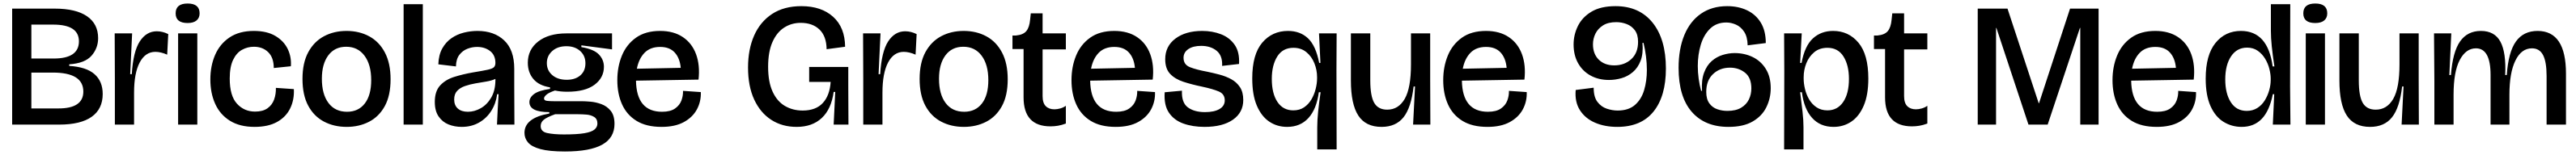

<svg xmlns="http://www.w3.org/2000/svg" viewBox="-20 -709 14623 882"><path d="M49 0V-660H290Q411 -660 474 -616.5Q537 -573 537 -492Q537 -435 499.5 -392Q462 -349 373 -343V-334Q470 -328 516.5 -287Q563 -246 563 -174Q563 -89 500.5 -44.5Q438 0 316 0ZM158 -376H285Q428 -376 428 -474Q428 -569 282 -569H158ZM158 -92H312Q453 -92 453 -188Q453 -296 280 -296H158Z M632 0V-256L631 -519H730L719 -287H728Q736 -416 773.5 -473.5Q811 -531 870 -531Q903 -531 935 -515L929 -398Q911 -406 894 -410Q877 -414 862 -414Q805 -414 773 -353.5Q741 -293 741 -182V0Z M991 0V-519H1100V0ZM1045 -578Q977 -578 977 -633Q977 -689 1045 -689Q1113 -689 1113 -633Q1113 -607 1095.5 -592.5Q1078 -578 1045 -578Z M1425 13Q1341 13 1285 -22Q1229 -57 1201.5 -118Q1174 -179 1174 -257Q1174 -334 1201 -396.5Q1228 -459 1283 -496Q1338 -533 1421 -533Q1495 -533 1543 -504.5Q1591 -476 1613 -430.5Q1635 -385 1631 -332L1534 -322Q1534 -381 1502.5 -412Q1471 -443 1421 -443Q1385 -443 1353.5 -425.5Q1322 -408 1303 -368Q1284 -328 1284 -262Q1284 -164 1325 -119Q1366 -74 1428 -74Q1472 -74 1498.5 -93Q1525 -112 1536 -143Q1547 -174 1546 -209L1648 -202Q1651 -141 1627 -92Q1603 -43 1552.5 -15Q1502 13 1425 13Z M1948 13Q1876 13 1819 -17Q1762 -47 1729.5 -107.5Q1697 -168 1697 -260Q1697 -352 1730 -412.5Q1763 -473 1819.5 -503Q1876 -533 1947 -533Q2019 -533 2075.5 -502.5Q2132 -472 2164.5 -410.5Q2197 -349 2197 -258Q2197 -165 2164 -105Q2131 -45 2074.5 -16Q2018 13 1948 13ZM1950 -73Q2014 -73 2050.5 -120Q2087 -167 2087 -253Q2087 -341 2049 -392Q2011 -443 1945 -443Q1880 -443 1843.5 -394Q1807 -345 1807 -261Q1807 -173 1844.5 -123Q1882 -73 1950 -73Z M2271 0V-685H2380V0Z M2601 13Q2560 13 2525.5 -1Q2491 -15 2469.5 -46.5Q2448 -78 2448 -129Q2448 -190 2478.5 -223Q2509 -256 2558.5 -271.5Q2608 -287 2665 -297Q2720 -306 2747.5 -312Q2775 -318 2783.5 -326.5Q2792 -335 2792 -351Q2792 -395 2762 -418.5Q2732 -442 2688 -442Q2660 -442 2633 -431.5Q2606 -421 2587.5 -397Q2569 -373 2568 -331L2468 -343Q2470 -397 2490.5 -433.5Q2511 -470 2543 -492Q2575 -514 2613.5 -523.5Q2652 -533 2690 -533Q2785 -533 2842 -479Q2899 -425 2899 -318V-221Q2899 -166 2899.5 -110.5Q2900 -55 2900 0H2801Q2803 -43 2805 -84.5Q2807 -126 2810 -173H2802Q2795 -120 2768.5 -78Q2742 -36 2699 -11.5Q2656 13 2601 13ZM2636 -73Q2673 -73 2708.5 -93Q2744 -113 2767.5 -152.5Q2791 -192 2792 -250V-260Q2771 -250 2740.5 -245Q2710 -240 2678.5 -234.5Q2647 -229 2619.5 -219.5Q2592 -210 2575 -192Q2558 -174 2558 -143Q2558 -110 2578.5 -91.5Q2599 -73 2636 -73Z M3187 153Q3098 153 3048 139.5Q2998 126 2977.5 102Q2957 78 2957 47Q2957 -38 3098 -63V-71Q2985 -71 2985 -128Q2985 -154 3011.5 -174Q3038 -194 3102 -203V-212Q3039 -222 3007.5 -259.5Q2976 -297 2976 -352Q2976 -427 3035 -473Q3094 -519 3195 -519H3454V-428L3280 -451V-441Q3351 -429 3379.5 -399Q3408 -369 3408 -329Q3408 -267 3355 -227Q3302 -187 3200 -187Q3161 -187 3130 -194Q3095 -182 3081.5 -170Q3068 -158 3068 -149Q3068 -137 3085 -135Q3102 -133 3126 -133H3284Q3301 -133 3331.5 -130.5Q3362 -128 3393.5 -116.5Q3425 -105 3446.5 -78.5Q3468 -52 3468 -4Q3468 75 3398.5 114Q3329 153 3187 153ZM3197 -255Q3245 -255 3274 -280Q3303 -305 3303 -349Q3303 -392 3273 -419Q3243 -446 3195 -446Q3145 -446 3114.5 -418.5Q3084 -391 3084 -350Q3084 -308 3115 -281.5Q3146 -255 3197 -255ZM3181 56Q3256 56 3297 49Q3338 42 3354.5 28Q3371 14 3371 -6Q3371 -32 3352.5 -43.5Q3334 -55 3308.5 -57Q3283 -59 3261 -59H3131Q3084 -42 3066.5 -27.5Q3049 -13 3049 8Q3049 40 3086 48Q3123 56 3181 56Z M3735 13Q3649 13 3593.5 -21Q3538 -55 3511 -115Q3484 -175 3484 -253Q3484 -329 3510 -392.5Q3536 -456 3590 -494.5Q3644 -533 3727 -533Q3804 -533 3856 -498Q3908 -463 3931 -400.5Q3954 -338 3945 -256L3590 -250Q3593 -73 3738 -73Q3785 -73 3811.5 -91.5Q3838 -110 3848 -137.5Q3858 -165 3857 -192L3958 -185Q3960 -132 3936 -87Q3912 -42 3862 -14.5Q3812 13 3735 13ZM3727 -442Q3671 -442 3638.5 -408.5Q3606 -375 3595 -318L3844 -323Q3839 -378 3810 -410Q3781 -442 3727 -442Z M4502 13Q4420 13 4358 -27Q4296 -67 4261 -142.5Q4226 -218 4226 -325Q4226 -428 4260.5 -506.5Q4295 -585 4362.5 -629.5Q4430 -674 4529 -674Q4642 -674 4709 -613.5Q4776 -553 4777 -443L4672 -429Q4671 -503 4631.5 -541Q4592 -579 4525 -579Q4473 -579 4431 -552Q4389 -525 4364.5 -469.5Q4340 -414 4340 -329Q4340 -243 4365.5 -187.5Q4391 -132 4435.5 -106Q4480 -80 4536 -80Q4611 -80 4650.5 -123Q4690 -166 4695 -243H4573V-328H4795V-218L4796 0H4712L4721 -186H4712Q4699 -89 4645 -38Q4591 13 4502 13Z M4880 0V-256L4879 -519H4978L4967 -287H4976Q4984 -416 5021.5 -473.5Q5059 -531 5118 -531Q5151 -531 5183 -515L5177 -398Q5159 -406 5142 -410Q5125 -414 5110 -414Q5053 -414 5021 -353.5Q4989 -293 4989 -182V0Z M5451 13Q5379 13 5322 -17Q5265 -47 5232.5 -107.5Q5200 -168 5200 -260Q5200 -352 5233 -412.5Q5266 -473 5322.5 -503Q5379 -533 5450 -533Q5522 -533 5578.5 -502.5Q5635 -472 5667.5 -410.5Q5700 -349 5700 -258Q5700 -165 5667 -105Q5634 -45 5577.5 -16Q5521 13 5451 13ZM5453 -73Q5517 -73 5553.5 -120Q5590 -167 5590 -253Q5590 -341 5552 -392Q5514 -443 5448 -443Q5383 -443 5346.5 -394Q5310 -345 5310 -261Q5310 -173 5347.5 -123Q5385 -73 5453 -73Z M5943 10Q5790 10 5790 -155V-430H5727V-507H5747Q5788 -511 5805.5 -532Q5823 -553 5827 -596L5831 -633H5898V-519H6030V-428H5898V-162Q5898 -123 5916 -105Q5934 -87 5965 -87Q5981 -87 5998.5 -92Q6016 -97 6030 -107V-6Q6006 3 5985 6.5Q5964 10 5943 10Z M6313 13Q6227 13 6171.5 -21Q6116 -55 6089 -115Q6062 -175 6062 -253Q6062 -329 6088 -392.5Q6114 -456 6168 -494.5Q6222 -533 6305 -533Q6382 -533 6434 -498Q6486 -463 6509 -400.5Q6532 -338 6523 -256L6168 -250Q6171 -73 6316 -73Q6363 -73 6389.5 -91.5Q6416 -110 6426 -137.5Q6436 -165 6435 -192L6536 -185Q6538 -132 6514 -87Q6490 -42 6440 -14.5Q6390 13 6313 13ZM6305 -442Q6249 -442 6216.5 -408.5Q6184 -375 6173 -318L6422 -323Q6417 -378 6388 -410Q6359 -442 6305 -442Z M6817 13Q6750 13 6697 -6Q6644 -25 6615 -68Q6586 -111 6591 -184L6689 -193Q6686 -125 6722.5 -98Q6759 -71 6820 -71Q6872 -71 6902 -88.5Q6932 -106 6932 -138Q6932 -174 6898 -188.5Q6864 -203 6803 -216Q6745 -228 6697.5 -243.5Q6650 -259 6622 -288.5Q6594 -318 6594 -372Q6594 -446 6652 -489.5Q6710 -533 6804 -533Q6862 -533 6911 -514Q6960 -495 6988.5 -453.5Q7017 -412 7013 -345L6917 -334Q6920 -392 6886 -420Q6852 -448 6798 -448Q6752 -448 6725 -429.5Q6698 -411 6698 -380Q6698 -341 6735 -326.5Q6772 -312 6832 -301Q6866 -294 6902 -284.5Q6938 -275 6968.5 -258.5Q6999 -242 7018 -213.5Q7037 -185 7037 -140Q7037 -69 6978.5 -28Q6920 13 6817 13Z M7457 141V15Q7457 -25 7462 -74Q7467 -123 7476 -184H7466Q7453 -88 7407 -37.5Q7361 13 7286 13Q7229 13 7184.5 -17Q7140 -47 7114 -108Q7088 -169 7088 -263Q7088 -399 7144.5 -466Q7201 -533 7291 -533Q7360 -533 7404.5 -491Q7449 -449 7468 -351H7475L7467 -519H7567L7566 -309L7567 141ZM7321 -81Q7357 -81 7382.5 -98.5Q7408 -116 7424 -143.5Q7440 -171 7448 -203Q7456 -235 7456 -263V-270Q7456 -311 7440.5 -349.5Q7425 -388 7395 -412.5Q7365 -437 7322 -437Q7261 -437 7230 -387.5Q7199 -338 7199 -260Q7199 -177 7231 -129Q7263 -81 7321 -81Z M7822 13Q7732 13 7690 -51.5Q7648 -116 7648 -251V-519H7758V-252Q7758 -162 7780.5 -123.5Q7803 -85 7854 -85Q7918 -85 7953.5 -146.5Q7989 -208 7989 -343V-519H8098V-258L8099 0H8001L8012 -217H8004Q7990 -96 7946.5 -41.5Q7903 13 7822 13Z M8423 13Q8337 13 8281.5 -21Q8226 -55 8199 -115Q8172 -175 8172 -253Q8172 -329 8198 -392.5Q8224 -456 8278 -494.5Q8332 -533 8415 -533Q8492 -533 8544 -498Q8596 -463 8619 -400.5Q8642 -338 8633 -256L8278 -250Q8281 -73 8426 -73Q8473 -73 8499.5 -91.5Q8526 -110 8536 -137.5Q8546 -165 8545 -192L8646 -185Q8648 -132 8624 -87Q8600 -42 8550 -14.5Q8500 13 8423 13ZM8415 -442Q8359 -442 8326.5 -408.5Q8294 -375 8283 -318L8532 -323Q8527 -378 8498 -410Q8469 -442 8415 -442Z M9160 13Q9089 13 9033.5 -11Q8978 -35 8948 -82Q8918 -129 8924 -197L9026 -210Q9026 -157 9047.5 -129Q9069 -101 9100.5 -90.5Q9132 -80 9162 -80Q9224 -80 9260.5 -112Q9297 -144 9312.5 -196.5Q9328 -249 9328 -311Q9328 -349 9323 -388.5Q9318 -428 9309 -465H9303Q9308 -404 9292.5 -363.5Q9277 -323 9248 -298.5Q9219 -274 9183.5 -264Q9148 -254 9113 -254Q9054 -254 9008.5 -279Q8963 -304 8937.5 -349.5Q8912 -395 8912 -456Q8912 -511 8936.5 -561Q8961 -611 9013.5 -642.5Q9066 -674 9150 -674Q9285 -674 9360.5 -580Q9436 -486 9436 -319Q9436 -162 9366 -74.5Q9296 13 9160 13ZM9143 -337Q9201 -337 9239.5 -372.5Q9278 -408 9278 -471Q9278 -512 9260 -536.5Q9242 -561 9213.5 -572Q9185 -583 9154 -583Q9108 -583 9079 -564.5Q9050 -546 9036 -517.5Q9022 -489 9022 -457Q9022 -402 9055 -369.5Q9088 -337 9143 -337Z M9791 13Q9657 13 9582.5 -73Q9508 -159 9508 -323Q9508 -430 9540.5 -509Q9573 -588 9635 -631Q9697 -674 9784 -674Q9847 -674 9896.5 -650.5Q9946 -627 9974.5 -580.5Q10003 -534 10003 -464L9900 -451Q9899 -500 9880 -528.5Q9861 -557 9833.5 -569Q9806 -581 9779 -581Q9723 -581 9687 -546Q9651 -511 9634 -454.5Q9617 -398 9617 -333Q9617 -298 9622 -261Q9627 -224 9636 -192H9641Q9637 -253 9652.5 -295Q9668 -337 9696 -361.5Q9724 -386 9758.5 -396.5Q9793 -407 9826 -407Q9882 -407 9928.5 -384.5Q9975 -362 10003 -317Q10031 -272 10031 -207Q10031 -150 10006.5 -99.5Q9982 -49 9929 -18Q9876 13 9791 13ZM9785 -78Q9833 -78 9863 -96Q9893 -114 9907 -143Q9921 -172 9921 -206Q9921 -267 9885 -295.5Q9849 -324 9800 -324Q9742 -324 9703.5 -287.5Q9665 -251 9665 -186Q9665 -145 9682.5 -121Q9700 -97 9727.5 -87.5Q9755 -78 9785 -78Z M10107 141 10108 -301 10107 -519H10207L10198 -351H10206Q10224 -448 10270.5 -490.5Q10317 -533 10385 -533Q10473 -533 10529 -466Q10585 -399 10585 -262Q10585 -169 10559 -108Q10533 -47 10488.5 -17Q10444 13 10388 13Q10312 13 10266 -38Q10220 -89 10208 -184H10198Q10206 -122 10211.5 -73.5Q10217 -25 10217 15V141ZM10353 -81Q10410 -81 10442.5 -129Q10475 -177 10475 -260Q10475 -338 10444 -387.5Q10413 -437 10353 -437Q10308 -437 10278 -412Q10248 -387 10233 -349Q10218 -311 10218 -270V-261Q10218 -234 10225.5 -202.5Q10233 -171 10249 -143.5Q10265 -116 10291 -98.5Q10317 -81 10353 -81Z M10833 10Q10680 10 10680 -155V-430H10617V-507H10637Q10678 -511 10695.5 -532Q10713 -553 10717 -596L10721 -633H10788V-519H10920V-428H10788V-162Q10788 -123 10806 -105Q10824 -87 10855 -87Q10871 -87 10888.5 -92Q10906 -97 10920 -107V-6Q10896 3 10875 6.5Q10854 10 10833 10Z M11206 0V-660H11375L11552 -122H11554L11730 -660H11892V0H11788V-550H11786L11603 0H11494L11312 -550H11310V0Z M12222 13Q12136 13 12080.5 -21Q12025 -55 11998 -115Q11971 -175 11971 -253Q11971 -329 11997 -392.5Q12023 -456 12077 -494.5Q12131 -533 12214 -533Q12291 -533 12343 -498Q12395 -463 12418 -400.5Q12441 -338 12432 -256L12077 -250Q12080 -73 12225 -73Q12272 -73 12298.5 -91.5Q12325 -110 12335 -137.5Q12345 -165 12344 -192L12445 -185Q12447 -132 12423 -87Q12399 -42 12349 -14.5Q12299 13 12222 13ZM12214 -442Q12158 -442 12125.5 -408.5Q12093 -375 12082 -318L12331 -323Q12326 -378 12297 -410Q12268 -442 12214 -442Z M12704 13Q12648 13 12601.5 -15.5Q12555 -44 12527.5 -105Q12500 -166 12500 -262Q12500 -396 12555.5 -464.5Q12611 -533 12700 -533Q12853 -533 12880 -331H12890Q12880 -396 12875 -445.5Q12870 -495 12870 -534V-685H12980L12979 -217L12981 0H12881L12889 -173H12881Q12862 -78 12818 -32.5Q12774 13 12704 13ZM12733 -78Q12767 -78 12793 -94.5Q12819 -111 12835.5 -138Q12852 -165 12860.5 -195.5Q12869 -226 12869 -254V-262Q12869 -286 12861.5 -316.5Q12854 -347 12837.5 -374.5Q12821 -402 12795.5 -420Q12770 -438 12735 -438Q12677 -438 12644 -388.5Q12611 -339 12611 -257Q12611 -177 12642.5 -127.5Q12674 -78 12733 -78Z M13068 0V-519H13177V0ZM13122 -578Q13054 -578 13054 -633Q13054 -689 13122 -689Q13190 -689 13190 -633Q13190 -607 13172.5 -592.5Q13155 -578 13122 -578Z M13433 13Q13343 13 13301 -51.5Q13259 -116 13259 -251V-519H13369V-252Q13369 -162 13391.5 -123.5Q13414 -85 13465 -85Q13529 -85 13564.5 -146.5Q13600 -208 13600 -343V-519H13709V-258L13710 0H13612L13623 -217H13615Q13601 -96 13557.5 -41.5Q13514 13 13433 13Z M13798 0V-246L13796 -519H13894L13883 -282H13892Q13902 -414 13944 -473.5Q13986 -533 14062 -533Q14140 -533 14173 -471.5Q14206 -410 14200 -282H14209Q14218 -413 14261 -473Q14304 -533 14384 -533Q14545 -533 14545 -290V0H14435V-276Q14435 -357 14415 -395.5Q14395 -434 14352 -434Q14292 -434 14258 -364.5Q14224 -295 14224 -170V0H14117V-282Q14117 -434 14034 -434Q13977 -434 13942 -367.5Q13907 -301 13907 -170V0Z"/></svg>

Font: Bricolage Grotesque 96pt Medium
Style: Regular
Weight: 500
Designer: Mathieu Triay
Foundry: Atelier Triay
Version: Version 1.001; ttfautohint (v1.8.4.7-5d5b);gftools[0.9.33.de